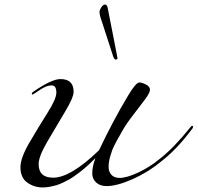

<svg xmlns="http://www.w3.org/2000/svg" viewBox="-20 -808 870 845"><path d="M497 -551Q497 -546 489 -546Q483 -546 478 -560L428 -714Q418 -741 418 -756Q418 -764 426 -776Q434 -788 442 -788Q451 -788 454 -773L493 -574Q497 -554 497 -551ZM690 -98Q634 -51 564.5 -20Q495 11 449 11Q420 11 403 -5Q386 -21 386 -45Q386 -76 400 -112Q399 -111 387.5 -100Q376 -89 371.5 -84.5Q367 -80 353.5 -68.5Q340 -57 332 -51Q324 -45 309.5 -34.5Q295 -24 284 -18Q273 -12 257.5 -4.5Q242 3 228.5 7Q215 11 199 14Q183 17 168 17Q130 17 100 -4.5Q70 -26 70 -72Q70 -113 109.5 -180.5Q149 -248 188.5 -310.5Q228 -373 228 -400Q228 -432 208 -432Q201 -432 194 -430.5Q187 -429 182 -427Q177 -425 169 -420.5Q161 -416 158 -414Q155 -412 146 -406Q137 -400 134 -398Q125 -392 124 -392Q120 -392 120 -396Q120 -400 126 -404Q207 -460 246 -460Q304 -460 304 -404Q304 -379 265.5 -315Q227 -251 188.5 -185Q150 -119 150 -86Q150 -26 214 -26Q291 -26 416 -147Q478 -278 543 -386Q578 -445 593 -445Q605 -445 622.5 -436Q640 -427 640 -413Q640 -400 619 -371.5Q598 -343 566.5 -302.5Q535 -262 519 -233Q517 -229 508 -213.5Q499 -198 495.5 -191.5Q492 -185 484.5 -170.5Q477 -156 473.5 -146Q470 -136 466 -123Q462 -110 460 -97.5Q458 -85 458 -73Q458 -52 470.5 -38.5Q483 -25 506 -25Q538 -25 589 -49Q640 -73 682 -108Q744 -156 818 -248Q822 -254 826 -254Q830 -254 830 -250Q830 -248 828 -244Q760 -152 690 -98Z"/></svg>

Font: Miama Nueva
Style: Medium
Weight: 400
Italic angle: -28°
Version: Version 1.0